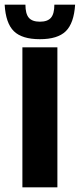

<svg xmlns="http://www.w3.org/2000/svg" viewBox="-55 -803 342 823"><path d="M41 0V-600H191V0ZM116 -635Q39.5 -635 4.5 -669.2Q-30.5 -703.5 -35 -783H54Q54 -744 68.5 -727Q83 -710 116 -710Q149 -710 163.5 -727Q178 -744 178 -783H267Q262 -703.5 227 -669.2Q192 -635 116 -635Z"/></svg>

Font: Big Shoulders Stencil Display Black
Style: Regular
Weight: 900
Designer: Patric King
Foundry: XO Type Co
Version: Version 1.000